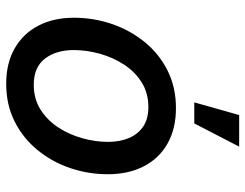

<svg xmlns="http://www.w3.org/2000/svg" viewBox="-107 -684 803 629"><g transform="rotate(90 294.5 -369.5)"><path d="M254.4 11.7Q187 11.7 138.4 -16.1Q89.8 -43.9 64 -93.8Q38.1 -143.6 38.1 -210.4Q38.1 -274.9 58.6 -334.7Q79.1 -394.5 117.7 -441.9Q156.2 -489.3 210.9 -516.8Q265.6 -544.4 334 -544.4Q401.9 -544.4 450.4 -516.8Q499 -489.3 524.9 -439Q550.8 -388.7 550.8 -321.3Q550.8 -256.8 530.3 -197Q509.8 -137.2 470.9 -90.1Q432.1 -43 377.4 -15.6Q322.8 11.7 254.4 11.7ZM257.8 -78.6Q304.2 -78.6 339.1 -100.8Q374 -123 397.5 -158.9Q420.9 -194.8 432.9 -237.8Q444.8 -280.8 444.8 -321.8Q444.8 -360.8 432.1 -390.6Q419.4 -420.4 394.3 -437.3Q369.1 -454.1 330.6 -454.1Q284.7 -454.1 249.8 -432.1Q214.8 -410.2 191.4 -374Q168 -337.9 156 -294.9Q144 -252 144 -210Q144 -151.9 172.1 -115.2Q200.2 -78.6 257.8 -78.6ZM315.4 -604.5 356.9 -751.5H460.4L384.3 -604.5Z"/></g></svg>

Font: Inter 20pt Medium
Style: Italic
Weight: 500
Italic angle: -9.3988°
Version: Version 4.001;git-66647c0bb